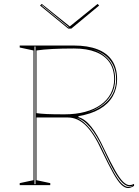

<svg xmlns="http://www.w3.org/2000/svg" viewBox="-20 -939 705 974"><path d="M630 15Q613 15 595 -2.5Q577 -20 554 -61Q531 -102 498 -171Q457 -261 415.5 -302Q374 -343 324 -343H165V-25L235 -10V0H80V-10L150 -25V-683L80 -698V-708H355Q425 -708 474 -689Q523 -670 548.5 -632Q574 -594 574 -537Q574 -489 551.5 -450Q529 -411 485 -385.5Q441 -360 378 -350V-345Q395 -340 411 -328Q427 -316 443 -296Q459 -276 475.5 -247.5Q492 -219 510 -180Q542 -113 564.5 -73.5Q587 -34 604.5 -17Q622 0 637 0Q648 0 660 -6V4Q656 7 650.5 9.5Q645 12 640 13.5Q635 15 630 15ZM307 -359Q365 -359 411.5 -371.5Q458 -384 491 -407.5Q524 -431 541.5 -464Q559 -497 559 -537Q559 -588 535.5 -622.5Q512 -657 466.5 -675Q421 -693 355 -693Q293 -693 246 -690.5Q199 -688 165 -683V-365Q186 -362 217 -360.5Q248 -359 307 -359ZM155 -5H160V-703H155ZM423 -368Q454 -377 480.5 -392Q507 -407 527 -428Q547 -449 558 -476Q569 -503 569 -537Q569 -568 560 -593.5Q551 -619 533.5 -639Q516 -659 489.5 -673Q463 -687 428 -695Q489 -681 526.5 -641.5Q564 -602 564 -537Q564 -492 544 -458Q524 -424 492 -402Q460 -380 423 -368ZM368 -342Q405 -326 438.5 -283.5Q472 -241 503 -173Q535 -105 557.5 -65Q580 -25 597.5 -8Q615 9 630 9Q639 9 644.5 7.5Q650 6 655 2Q651 4 647 5Q643 6 637 6Q620 6 601.5 -11.5Q583 -29 560 -69Q537 -109 505 -179Q471 -253 437 -293Q403 -333 368 -342ZM475 -919 483 -911 342 -794H326L183 -911L192 -919L334 -805ZM191 -911 326 -800H330L329 -801L193 -913Z"/></svg>

Font: Kalnia Glaze Thin
Style: Regular
Weight: 100
Designer: Frida Medrano
Foundry: Frida Medrano
Version: Version 1.110